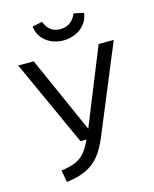

<svg xmlns="http://www.w3.org/2000/svg" viewBox="-134 -1001 882 1102"><g transform="rotate(-15 307.5 -450.5)"><path d="M379 -184.6Q352.8 -122.1 322.3 -83.3Q291.8 -44.6 244.9 -21Q197.9 2.6 124.6 11.8L111.3 -59.5Q165.6 -67.2 198.2 -81.5Q230.8 -95.9 252.6 -122.1Q274.4 -148.2 295.4 -194.4H260L27.2 -706.2H119.5L321.5 -251.8L505.1 -706.2H594.9ZM164.6 -900.5 224.1 -913.3Q235.4 -881 258.2 -863.1Q281 -845.1 315.9 -845.1Q350.8 -845.1 375.1 -863.6Q399.5 -882.1 410.8 -913.3L470.3 -900.5Q466.2 -864.1 444.6 -836.2Q423.1 -808.2 389.2 -793.1Q355.4 -777.9 315.9 -777.9Q276.9 -777.9 243.8 -793.1Q210.8 -808.2 189.7 -836.2Q168.7 -864.1 164.6 -900.5Z"/></g></svg>

Font: Fira Code Fixed
Style: Regular
Weight: 400
Monospace: yes
Designer: Carrois Corporate, Edenspiekermann AG, Nikita Prokopov
Foundry: Carrois Corporate, Edenspiekermann AG, Nikita Prokopov
Version: Version 5.002